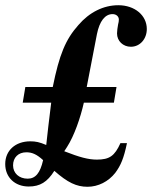

<svg xmlns="http://www.w3.org/2000/svg" viewBox="-52 -703 582 735"><path d="M45 -370 35 -310H144C134 -227 132 -214 125 -148C99 -159 85 -162 64 -162C7 -162 -32 -127 -32 -75C-32 -24 5 11 58 11C101 11 129 -6 156 -49C207 -4 241 12 283 12C324 12 363 -8 389 -41C410 -69 422 -97 434 -155H409C387 -106 367 -92 319 -92C286 -92 253 -101 194 -124L205 -141C232 -183 256 -252 269 -310H384L394 -370H280L319 -572C329 -622 350 -649 379 -649C393 -649 403 -640 403 -628C403 -623 402 -616 400 -609C398 -597 396 -585 396 -575C396 -546 419 -524 449 -524C484 -524 510 -554 510 -592C510 -644 464 -683 401 -683C344 -683 290 -656 248 -607C199 -552 175 -494 150 -370ZM113 -90C102 -41 84 -19 54 -19C21 -19 -2 -40 -2 -70C-2 -100 18 -120 49 -120C71 -120 89 -112 113 -90Z"/></svg>

Font: STIXGeneral
Style: Bold Italic
Weight: 700
Italic angle: -16.33°
Designer: MicroPress Inc., with final additions and corrections provided by Coen Hoffman, Elsevier (retired)
Version: Version 1.1.0